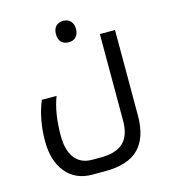

<svg xmlns="http://www.w3.org/2000/svg" viewBox="-123 -702 917 1040"><g transform="rotate(-15 336.0 -182.0)"><path d="M266.1 240.2Q172.4 240.2 118.7 175.3Q64.9 110.4 64.9 -1Q64.9 -120.6 106 -222.2H189Q154.8 -135.7 154.8 -6.8Q154.8 74.2 188.5 118.2Q222.2 162.1 285.2 162.1H334Q420.9 162.1 461.4 122.6Q502 83 502 2.9V-484.9H586.9V-3.9Q586.9 117.2 526.9 178.7Q466.8 240.2 337.9 240.2ZM328.1 -485.4Q302.2 -485.4 287.1 -501Q272 -516.6 272 -545.4Q272 -574.2 286.9 -589.8Q301.8 -605.5 328.1 -605.5Q355 -605.5 369.6 -589.1Q384.3 -572.8 384.3 -545.4Q384.3 -518.1 369.6 -501.7Q355 -485.4 328.1 -485.4Z"/></g></svg>

Font: DroidArabicKufi
Style: Regular
Weight: 400
Designer: Pascal Zoghbi
Foundry: Ascender Corporation
Version: Version 1.00; ttfautohint (v1.4.1)